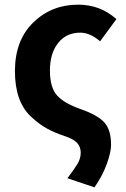

<svg xmlns="http://www.w3.org/2000/svg" viewBox="-20 -594 542 823"><path d="M385 209 269 170Q300 129 313 107Q326 85 326 60.5Q326 36 311 19Q296 2 255 -11.5Q214 -25 180.5 -43.5Q147 -62 114 -93Q44 -157 44 -289Q44 -421 122.5 -497.5Q201 -574 315 -574Q410 -574 479 -512L409 -417Q366 -454 324 -454Q264 -454 229 -409.5Q194 -365 194 -292Q194 -219 224.5 -185Q255 -151 326.5 -126Q398 -101 427 -69.5Q456 -38 456 27Q456 59 437.5 109.5Q419 160 385 209Z"/></svg>

Font: Swei Fan Sans CJK TC
Style: Bold
Weight: 700
Version: Version 2.130